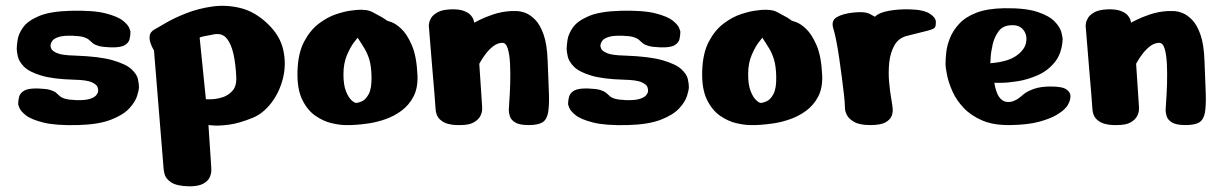

<svg xmlns="http://www.w3.org/2000/svg" viewBox="-20 -441 4295 677"><path d="M241 -160Q166 -162 124 -175Q82 -188 64.5 -206Q47 -224 43 -241.5Q39 -259 39 -269Q39 -279 42 -300Q45 -321 61 -344Q77 -367 116.5 -384Q156 -401 229 -403Q309 -405 352 -394Q395 -383 413.5 -368Q432 -353 436 -341.5Q440 -330 440 -330Q440 -317 437 -303.5Q434 -290 419.5 -281.5Q405 -273 370 -274Q342 -275 328 -279Q314 -283 307.5 -288.5Q301 -294 294.5 -300Q288 -306 275.5 -310Q263 -314 236 -315Q203 -316 186.5 -310.5Q170 -305 164.5 -297Q159 -289 158.5 -283.5Q158 -278 158 -278Q158 -278 160.5 -270Q163 -262 180.5 -254Q198 -246 244 -245Q331 -242 377.5 -228.5Q424 -215 443.5 -197Q463 -179 466.5 -161.5Q470 -144 470 -134Q470 -124 463.5 -103Q457 -82 436 -59Q415 -36 371.5 -19Q328 -2 255 0Q176 2 132.5 -9Q89 -20 70.5 -35Q52 -50 48 -61.5Q44 -73 44 -73Q44 -87 47.5 -100Q51 -113 65.5 -121.5Q80 -130 114 -129Q143 -128 156.5 -124Q170 -120 177 -114.5Q184 -109 190 -103Q196 -97 209 -93Q222 -89 248 -88Q281 -87 297.5 -92.5Q314 -98 320 -106Q326 -114 326 -119.5Q326 -125 326 -125Q326 -125 324 -133.5Q322 -142 304.5 -150.5Q287 -159 241 -160Z M556 143 523 -263Q523 -263 518.5 -271Q514 -279 510 -291.5Q506 -304 508 -316Q510 -328 523 -336Q534 -342 563.5 -359.5Q593 -377 636 -394Q679 -411 728.5 -418Q778 -425 828.5 -412.5Q879 -400 924 -357Q968 -315 979 -264Q990 -213 977.5 -164Q965 -115 936.5 -78Q908 -41 872 -26Q823 -6 788 -1.5Q753 3 734 1.5Q715 0 715 0L725 151Q725 151 725 161Q725 171 719.5 184Q714 197 697 206.5Q680 216 647 216Q603 215 583.5 202Q564 189 560 172Q556 155 556 143ZM684 -308 706 -91Q706 -91 723 -91Q740 -91 761.5 -97Q783 -103 799 -120Q815 -137 813 -171Q811 -216 803 -251.5Q795 -287 779 -306Q763 -325 735 -320Q707 -315 696.5 -312.5Q686 -310 685 -309Q684 -308 684 -308Z M1237 -406Q1274 -409 1294 -398Q1314 -387 1318 -385Q1328 -380 1336.5 -374Q1345 -368 1345 -368Q1345 -368 1360 -363Q1375 -358 1395 -339.5Q1415 -321 1432 -282Q1449 -243 1452 -176Q1454 -131 1438 -100.5Q1422 -70 1395.5 -50.5Q1369 -31 1338.5 -20.5Q1308 -10 1280.5 -6Q1253 -2 1235.5 -1Q1218 0 1218 0Q1218 0 1198.5 0Q1179 0 1150 -6.5Q1121 -13 1092.5 -32.5Q1064 -52 1045.5 -90Q1027 -128 1029 -191Q1031 -254 1052.5 -294.5Q1074 -335 1104.5 -358Q1135 -381 1165.5 -391Q1196 -401 1216.5 -403.5Q1237 -406 1237 -406ZM1241 -308Q1241 -308 1228.5 -292Q1216 -276 1203.5 -247Q1191 -218 1191 -179Q1191 -141 1200 -119Q1209 -97 1219.5 -87.5Q1230 -78 1236 -78Q1242 -78 1255.5 -83.5Q1269 -89 1280 -109Q1291 -129 1290 -172Q1289 -208 1282.5 -230Q1276 -252 1265.5 -269.5Q1255 -287 1241 -308Z M1603 0Q1603 0 1590 0Q1577 0 1560.5 -4Q1544 -8 1531 -20Q1518 -32 1516 -55Q1515 -74 1512 -109Q1509 -144 1505.5 -185.5Q1502 -227 1499 -264.5Q1496 -302 1494 -326Q1492 -350 1492 -350Q1492 -350 1493 -358.5Q1494 -367 1500.5 -378Q1507 -389 1523.5 -398Q1540 -407 1570 -408Q1600 -409 1617 -402Q1634 -395 1641.5 -385.5Q1649 -376 1650.5 -368.5Q1652 -361 1652 -361Q1652 -361 1670.5 -370.5Q1689 -380 1718.5 -390Q1748 -400 1781 -402Q1786 -402 1800.5 -402Q1815 -402 1832.5 -395.5Q1850 -389 1867.5 -371Q1885 -353 1897 -318.5Q1909 -284 1911 -228Q1914 -158 1915.5 -113Q1917 -68 1912.5 -43.5Q1908 -19 1892.5 -9.5Q1877 0 1844 0Q1812 0 1797 -9Q1782 -18 1778 -30.5Q1774 -43 1774 -53Q1774 -59 1776 -85.5Q1778 -112 1779 -146.5Q1780 -181 1778.5 -214.5Q1777 -248 1770.5 -269.5Q1764 -291 1750 -290Q1733 -289 1718.5 -277.5Q1704 -266 1693 -251.5Q1682 -237 1676 -226.5Q1670 -216 1670 -216L1680 -65Q1680 -65 1680 -55Q1680 -45 1674 -32.5Q1668 -20 1651.5 -10Q1635 0 1603 0Z M2180 -160Q2105 -162 2063 -175Q2021 -188 2003.5 -206Q1986 -224 1982 -241.5Q1978 -259 1978 -269Q1978 -279 1981 -300Q1984 -321 2000 -344Q2016 -367 2055.5 -384Q2095 -401 2168 -403Q2248 -405 2291 -394Q2334 -383 2352.5 -368Q2371 -353 2375 -341.5Q2379 -330 2379 -330Q2379 -317 2376 -303.5Q2373 -290 2358.5 -281.5Q2344 -273 2309 -274Q2281 -275 2267 -279Q2253 -283 2246.5 -288.5Q2240 -294 2233.5 -300Q2227 -306 2214.5 -310Q2202 -314 2175 -315Q2142 -316 2125.5 -310.5Q2109 -305 2103.5 -297Q2098 -289 2097.5 -283.5Q2097 -278 2097 -278Q2097 -278 2099.5 -270Q2102 -262 2119.5 -254Q2137 -246 2183 -245Q2270 -242 2316.5 -228.5Q2363 -215 2382.5 -197Q2402 -179 2405.5 -161.5Q2409 -144 2409 -134Q2409 -124 2402.5 -103Q2396 -82 2375 -59Q2354 -36 2310.5 -19Q2267 -2 2194 0Q2115 2 2071.5 -9Q2028 -20 2009.5 -35Q1991 -50 1987 -61.5Q1983 -73 1983 -73Q1983 -87 1986.5 -100Q1990 -113 2004.5 -121.5Q2019 -130 2053 -129Q2082 -128 2095.5 -124Q2109 -120 2116 -114.5Q2123 -109 2129 -103Q2135 -97 2148 -93Q2161 -89 2187 -88Q2220 -87 2236.5 -92.5Q2253 -98 2259 -106Q2265 -114 2265 -119.5Q2265 -125 2265 -125Q2265 -125 2263 -133.5Q2261 -142 2243.5 -150.5Q2226 -159 2180 -160Z M2664 -406Q2701 -409 2721 -398Q2741 -387 2745 -385Q2755 -380 2763.5 -374Q2772 -368 2772 -368Q2772 -368 2787 -363Q2802 -358 2822 -339.5Q2842 -321 2859 -282Q2876 -243 2879 -176Q2881 -131 2865 -100.5Q2849 -70 2822.5 -50.5Q2796 -31 2765.5 -20.5Q2735 -10 2707.5 -6Q2680 -2 2662.5 -1Q2645 0 2645 0Q2645 0 2625.5 0Q2606 0 2577 -6.5Q2548 -13 2519.5 -32.5Q2491 -52 2472.5 -90Q2454 -128 2456 -191Q2458 -254 2479.5 -294.5Q2501 -335 2531.5 -358Q2562 -381 2592.5 -391Q2623 -401 2643.5 -403.5Q2664 -406 2664 -406ZM2668 -308Q2668 -308 2655.5 -292Q2643 -276 2630.5 -247Q2618 -218 2618 -179Q2618 -141 2627 -119Q2636 -97 2646.5 -87.5Q2657 -78 2663 -78Q2669 -78 2682.5 -83.5Q2696 -89 2707 -109Q2718 -129 2717 -172Q2716 -208 2709.5 -230Q2703 -252 2692.5 -269.5Q2682 -287 2668 -308Z M2959 -68Q2959 -79 2956 -106Q2953 -133 2948.5 -167.5Q2944 -202 2939 -236.5Q2934 -271 2928.5 -298.5Q2923 -326 2919 -338Q2909 -368 2930.5 -380.5Q2952 -393 2991 -397Q3030 -401 3047.5 -391.5Q3065 -382 3065 -382Q3080 -397 3114.5 -403Q3149 -409 3187 -408Q3236 -407 3258 -393Q3280 -379 3280 -363Q3280 -351 3277 -345Q3274 -339 3253.5 -333.5Q3233 -328 3180 -315Q3149 -308 3134 -281.5Q3119 -255 3115.5 -220.5Q3112 -186 3115 -152.5Q3118 -119 3122 -96.5Q3126 -74 3126 -72Q3126 -70 3127.5 -58.5Q3129 -47 3124.5 -33.5Q3120 -20 3103 -10Q3086 0 3049 0Q3012 0 2993 -10.5Q2974 -21 2967 -34Q2960 -47 2959.5 -57.5Q2959 -68 2959 -68Z M3727 -302Q3724 -252 3699 -221.5Q3674 -191 3638.5 -175.5Q3603 -160 3568 -154.5Q3533 -149 3509.5 -149Q3486 -149 3486 -149Q3492 -114 3503 -99Q3514 -84 3527.5 -82Q3541 -80 3553 -84.5Q3565 -89 3572.5 -95Q3580 -101 3580 -101Q3580 -101 3591 -110Q3602 -119 3625.5 -127.5Q3649 -136 3685 -136Q3726 -136 3740.5 -125.5Q3755 -115 3754.5 -101.5Q3754 -88 3748.5 -77.5Q3743 -67 3743 -67Q3743 -67 3734.5 -57.5Q3726 -48 3704 -35Q3682 -22 3643 -11.5Q3604 -1 3543 0Q3484 1 3444 -16Q3404 -33 3378 -60.5Q3352 -88 3338.5 -118.5Q3325 -149 3319.5 -175.5Q3314 -202 3314 -217Q3314 -232 3316.5 -256Q3319 -280 3329.5 -306.5Q3340 -333 3362 -357Q3384 -381 3422.5 -396Q3461 -411 3521 -412Q3596 -413 3638 -399Q3680 -385 3699 -365Q3718 -345 3722.5 -327Q3727 -309 3727 -302ZM3472 -218Q3533 -223 3563 -244Q3593 -265 3598 -291Q3603 -317 3588.5 -335.5Q3574 -354 3545 -352Q3516 -351 3501 -330.5Q3486 -310 3480 -283.5Q3474 -257 3473 -237.5Q3472 -218 3472 -218Z M3919 0Q3919 0 3906 0Q3893 0 3876.5 -4Q3860 -8 3847 -20Q3834 -32 3832 -55Q3831 -74 3828 -109Q3825 -144 3821.5 -185.5Q3818 -227 3815 -264.5Q3812 -302 3810 -326Q3808 -350 3808 -350Q3808 -350 3809 -358.5Q3810 -367 3816.5 -378Q3823 -389 3839.5 -398Q3856 -407 3886 -408Q3916 -409 3933 -402Q3950 -395 3957.5 -385.5Q3965 -376 3966.5 -368.5Q3968 -361 3968 -361Q3968 -361 3986.5 -370.5Q4005 -380 4034.5 -390Q4064 -400 4097 -402Q4102 -402 4116.5 -402Q4131 -402 4148.5 -395.5Q4166 -389 4183.5 -371Q4201 -353 4213 -318.5Q4225 -284 4227 -228Q4230 -158 4231.5 -113Q4233 -68 4228.5 -43.5Q4224 -19 4208.5 -9.5Q4193 0 4160 0Q4128 0 4113 -9Q4098 -18 4094 -30.5Q4090 -43 4090 -53Q4090 -59 4092 -85.5Q4094 -112 4095 -146.5Q4096 -181 4094.5 -214.5Q4093 -248 4086.5 -269.5Q4080 -291 4066 -290Q4049 -289 4034.5 -277.5Q4020 -266 4009 -251.5Q3998 -237 3992 -226.5Q3986 -216 3986 -216L3996 -65Q3996 -65 3996 -55Q3996 -45 3990 -32.5Q3984 -20 3967.5 -10Q3951 0 3919 0Z"/></svg>

Font: Nerko One
Style: Regular
Weight: 400
Designer: Nermin Kahrimanovic
Foundry: Nermin Kahrimanovic
Version: Version 1.101